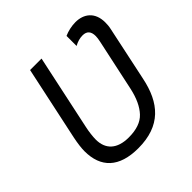

<svg xmlns="http://www.w3.org/2000/svg" viewBox="-189 -884 1054 1054"><g transform="rotate(-45 338.5 -357.0)"><path d="M300 10C474 10 556 -86 588 -243L655 -559C659 -576 660 -592 660 -607C660 -688 608 -724 545 -724C514 -724 481 -716 457 -705V-627C479 -639 500 -645 521 -645C554 -645 570 -627 570 -591C570 -580 568 -568 565 -553L500 -250C487 -191 466 -146 437 -115C408 -84 364 -69 305 -69C214 -69 168 -114 168 -189C168 -210 172 -247 179 -278L272 -714H183L91 -283C83 -244 79 -211 79 -188C79 -61 151 10 300 10Z"/></g></svg>

Font: BC Sans
Style: Italic
Weight: 400
Italic angle: -12°
Designer: Monotype Design Team
Designer: Province of B.C.
Foundry: Monotype Imaging Inc.
Version: Version 2.000;GOOG;noto-source:20170915:90ef993387c0